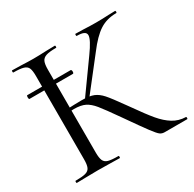

<svg xmlns="http://www.w3.org/2000/svg" viewBox="-140 -775 936 924"><g transform="rotate(-30 328.5 -312.5)"><path d="M35 -475Q35 -485 39 -485H280Q282 -485 283.5 -482Q285 -479 285 -475Q285 -464 280 -464H39Q35 -464 35 -475ZM377 -168Q328 -238 306 -265Q284 -292 261 -303.5Q238 -315 199 -315Q186 -315 175 -314Q164 -313 156 -312L155 -330Q218 -333 253 -333Q296 -333 319 -323.5Q342 -314 362.5 -291Q383 -268 427 -206L440 -188Q487 -121 516 -86.5Q545 -52 576.5 -32.5Q608 -13 648 -12Q650 -12 650 -6Q650 0 648 0H522Q508 0 497.5 -7.5Q487 -15 463 -47Q439 -79 377 -168ZM34 -12Q72 -12 90 -17Q108 -22 114.5 -36.5Q121 -51 121 -81V-544Q121 -574 115 -588Q109 -602 91 -607.5Q73 -613 35 -613Q33 -613 33 -619Q33 -625 35 -625L84 -624Q126 -622 152 -622Q181 -622 225 -624L273 -625Q275 -625 275 -619Q275 -613 273 -613Q235 -613 217 -607Q199 -601 192.5 -586.5Q186 -572 186 -542V-81Q186 -51 192.5 -36.5Q199 -22 216.5 -17Q234 -12 273 -12Q275 -12 275 -6Q275 0 273 0Q242 0 224 -1L152 -2L84 -1Q66 0 34 0Q32 0 32 -6Q32 -12 34 -12ZM267 -326 393 -502Q438 -564 438 -588Q438 -601 425.5 -607Q413 -613 387 -613Q385 -613 385 -619Q385 -625 387 -625L430 -624Q468 -622 501 -622Q535 -622 571 -624L607 -625Q610 -625 610 -619Q610 -613 607 -613Q554 -613 514.5 -587.5Q475 -562 429 -501L285 -317Z"/></g></svg>

Font: Cormorant
Style: Regular
Weight: 400
Designer: Christian Thalmann (Catharsis Fonts)
Foundry: Catharsis Fonts
Version: Version 4.000